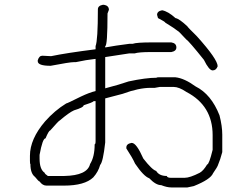

<svg xmlns="http://www.w3.org/2000/svg" viewBox="-20 -657 1040 817"><path d="M418 -636.7H421.9Q443.4 -633.3 443.4 -615.2L437.5 -599.6Q437.5 -460.9 427.7 -460.9V-455.1Q469.7 -462.9 531.2 -470.7H544.9Q561 -476.6 627 -476.6H709Q730.5 -473.1 730.5 -455.1Q730.5 -439.5 709 -435.5H621.1Q570.3 -435.5 552.7 -429.7H529.3L427.7 -414.1V-281.2Q488.3 -296.9 527.3 -310.5Q600.6 -326.2 646.5 -326.2Q646.5 -328.1 654.3 -328.1H726.6Q764.2 -324.2 812.5 -289.1Q878.9 -255.9 914.1 -166Q925.8 -120.1 925.8 -84V-9.8Q918 21 906.2 48.8Q906.2 51.3 886.7 80.1Q876 106.4 804.7 134.8Q778.3 140.6 777.3 140.6H709Q690.4 140.6 666 130.9Q643.1 130.9 615.2 101.6Q591.3 93.3 554.7 39.1Q543.9 14.6 517.6 -25.4V-29.3Q517.6 -44.9 539.1 -48.8H541Q560.5 -48.8 589.8 17.6Q627.4 65.9 644.5 70.3Q657.2 91.8 689.5 91.8Q691.9 99.6 707 99.6H765.6Q788.1 99.6 830.1 78.1Q845.7 69.3 861.3 43Q869.6 43 884.8 -19.5V-82Q884.8 -207.5 773.4 -265.6Q741.7 -287.1 718.8 -287.1H660.2Q641.1 -283.2 638.7 -283.2H621.1Q570.3 -283.2 502 -257.8L427.7 -238.3V-50.8Q418.5 32.2 406.2 44.9Q398.4 73.7 377 97.7Q340.3 132.8 252 132.8H177.7Q161.1 132.8 148.4 115.2Q144.5 115.2 128.9 95.7Q109.4 81.1 109.4 41Q107.4 41 107.4 27.3V5.9Q107.4 -65.4 171.9 -140.6Q212.4 -186.5 261.7 -216.8Q265.6 -216.8 324.2 -246.1Q361.3 -263.7 386.7 -269.5V-406.2H384.8Q347.2 -402.3 302.7 -392.6H294.9Q276.4 -392.6 195.3 -377Q140.6 -377 140.6 -396.5V-400.4Q146.5 -419.9 160.2 -419.9Q166 -419.9 197.3 -418Q262.2 -431.6 386.7 -447.3V-460.9Q396.5 -485.4 396.5 -617.2Q396.5 -632.8 418 -636.7ZM669.9 -613.3Q695.8 -608.4 726.6 -580.1Q743.2 -577.1 777.3 -544.9Q777.3 -542.5 818.4 -502Q906.2 -404.3 906.2 -375Q899.9 -357.4 884.8 -357.4Q869.6 -357.4 847.7 -402.3Q783.7 -482.4 771.5 -490.2Q739.3 -525.4 736.3 -525.4Q724.1 -535.6 683.6 -560.5Q682.6 -564.5 652.3 -580.1L648.4 -593.8Q648.4 -609.4 669.9 -613.3ZM148.4 17.6Q148.4 64 169.9 78.1Q170.4 83 183.6 91.8H253.9Q351.6 89.8 363.3 41Q382.8 10.3 382.8 -43Q386.7 -43 386.7 -56.6V-226.6H378.9Q373.5 -220.7 335.9 -209Q335.9 -199.7 294.9 -187.5Q273.9 -178.2 234.4 -144.5Q231 -144.5 193.4 -101.6Q187.5 -101.1 173.8 -68.4Q161.1 -68.4 148.4 2Z"/></svg>

Font: CEF Fonts CJK
Style: Regular
Weight: 400
Designer: PartyBoss (派对大魔王)
Version: Release 2.25